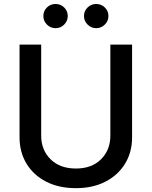

<svg xmlns="http://www.w3.org/2000/svg" viewBox="-20 -957 780 988"><path d="M370.6 11.2Q282.7 11.2 217.5 -22.2Q152.3 -55.7 116.5 -114.7Q80.6 -173.8 80.6 -250V-727.5H191.9V-259.3Q191.9 -185.5 240 -137.7Q288.1 -89.8 370.6 -89.8Q452.6 -89.8 500.2 -137.7Q547.9 -185.5 547.9 -259.3V-727.5H659.7V-250Q659.7 -173.8 623.5 -114.7Q587.4 -55.7 522.5 -22.2Q457.5 11.2 370.6 11.2ZM266.1 -812Q239.7 -812 221.4 -830.6Q203.1 -849.1 203.1 -874.5Q203.1 -900.4 221.4 -918.5Q239.7 -936.5 266.1 -936.5Q292 -936.5 310.3 -918.5Q328.6 -900.4 328.6 -874.5Q328.6 -849.1 310.3 -830.6Q292 -812 266.1 -812ZM475.1 -812Q449.2 -812 430.7 -830.6Q412.1 -849.1 412.1 -874.5Q412.1 -900.4 430.7 -918.5Q449.2 -936.5 475.1 -936.5Q501 -936.5 519.5 -918.5Q538.1 -900.4 538.1 -874.5Q538.1 -849.1 519.5 -830.6Q501 -812 475.1 -812Z"/></svg>

Font: Inter Medium
Style: Regular
Weight: 500
Designer: Rasmus Andersson
Foundry: rsms
Version: Version 4.001;git-9221beed3